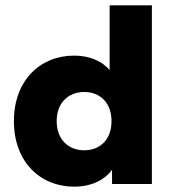

<svg xmlns="http://www.w3.org/2000/svg" viewBox="-20 -688 642 718"><path d="M257 10C321 10 370 -14 399 -53V0H548V-668H390V-426C362 -459 316 -480 257 -480C130 -480 32 -387 32 -235C32 -83 130 10 257 10ZM295 -126C235 -126 192 -167 192 -235C192 -303 235 -344 295 -344C355 -344 397 -303 397 -235C397 -167 355 -126 295 -126Z"/></svg>

Font: Gantari ExtraBold
Style: Regular
Weight: 800
Designer: Anugrah Pasau
Foundry: Lafontype
Version: Version 1.000